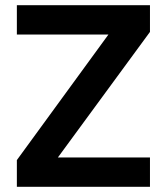

<svg xmlns="http://www.w3.org/2000/svg" viewBox="-20 -720 643 740"><path d="M558 -597 203 -113H558V0H45V-103L398 -587H45V-700H558Z"/></svg>

Font: Albert Sans
Style: Bold
Weight: 700
Designer: Andreas Rasmussen
Foundry: a.Foundry
Version: Version 1.025